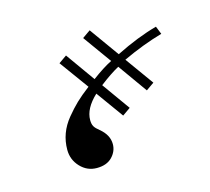

<svg xmlns="http://www.w3.org/2000/svg" viewBox="-60 -227 508 464"><g transform="rotate(-15 194.0 5.0)"><path d="M72 107Q72 86 79 67Q86 48 100 31Q114 14 127 1.5Q140 -11 161 -27L108 -100L128 -114L180 -41Q208 -62 230 -73L179 -144L199 -158L252 -84Q308 -112 356 -125L364 -105Q315 -91 264 -67L315 4L295 18L243 -55Q221 -43 194 -22L244 48L224 62L175 -6Q144 23 144 52Q144 62 147.5 68Q151 74 160 81Q182 99 182 122Q182 140 168.5 154Q155 168 130 168Q106 168 89 150Q72 132 72 107Z"/></g></svg>

Font: Old Standard TT
Style: Italic
Weight: 400
Italic angle: -15.2°
Designer: Alexey Kryukov <alexios@thessalonica.org.ru>
Version: Version 2.2